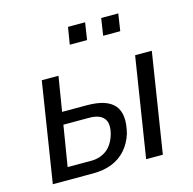

<svg xmlns="http://www.w3.org/2000/svg" viewBox="-104 -816 927 922"><g transform="rotate(-15 359.0 -355.5)"><path d="M47 0 125 -496H208L180 -324H303Q403 -324 440 -279Q477 -234 453 -141Q439 -97 411 -65Q383 -33 342 -16.5Q301 0 248 0ZM137 -61H255Q298 -61 330 -84.5Q362 -108 377 -157Q392 -211 371 -237Q350 -263 298 -263H170ZM511 0 589 -496H672L594 0ZM465 -626 478 -711H563L550 -626ZM299 -626 313 -711H398L385 -626Z"/></g></svg>

Font: Nunito Sans 7pt Condensed
Style: Italic
Weight: 400
Width: 3
Italic angle: -9°
Designer: Vernon Adams
Foundry: Vernon Adams
Version: Version 3.101;gftools[0.9.27]